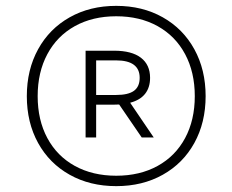

<svg xmlns="http://www.w3.org/2000/svg" viewBox="-20 -769 793 655"><path d="M681.5 -441Q681.5 -351 643 -281.2Q604.5 -211.5 535.2 -172.8Q466 -134 376.5 -134Q287 -134 217.8 -172.8Q148.5 -211.5 110 -281.2Q71.5 -351 71.5 -441Q71.5 -531 110 -601Q148.5 -671 217.8 -710Q287 -749 376.5 -749Q466 -749 535.2 -710Q604.5 -671 643 -601Q681.5 -531 681.5 -441ZM644.5 -441Q644.5 -522.5 611.5 -584.2Q578.5 -646 517.8 -679.8Q457 -713.5 376.5 -713.5Q296 -713.5 235.2 -679.8Q174.5 -646 141.5 -584.2Q108.5 -522.5 108.5 -441Q108.5 -359.5 141.5 -298Q174.5 -236.5 235.2 -203Q296 -169.5 376.5 -169.5Q457 -169.5 517.8 -203Q578.5 -236.5 611.5 -298Q644.5 -359.5 644.5 -441ZM424 -418.5 504.5 -300H463.5L386.5 -412.5Q381 -412 369.5 -412H308V-300H272V-596H369.5Q429.5 -596 460.8 -572Q492 -548 492 -503.5Q492 -470.5 475 -449Q458 -427.5 424 -418.5ZM376 -445Q417.5 -445 437 -459.2Q456.5 -473.5 456.5 -503.5Q456.5 -563 376 -563H308V-445Z"/></svg>

Font: Encode Sans Semi Condensed ExLight
Style: Regular
Weight: 275
Width: 4
Designer: Multiple Designers
Foundry: Impallari Type
Version: Version 2.000